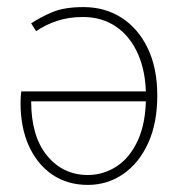

<svg xmlns="http://www.w3.org/2000/svg" viewBox="-20 -510 518 542"><path d="M228 12Q171 12 128.5 -16.5Q86 -45 62 -97Q38 -149 38 -220Q38 -228 38.5 -235.5Q39 -243 40 -252H408V-224H68Q68 -125 113 -70.5Q158 -16 228 -16Q272 -16 309.5 -40.5Q347 -65 369.5 -114.5Q392 -164 392 -238Q392 -306 370 -356.5Q348 -407 308 -434.5Q268 -462 214 -462Q174 -462 141 -451Q108 -440 82 -422L68 -444Q95 -462 128.5 -476Q162 -490 216 -490Q276 -490 323 -460Q370 -430 397 -374Q424 -318 424 -240Q424 -162 398 -105.5Q372 -49 327.5 -18.5Q283 12 228 12Z"/></svg>

Font: Source Sans 3 Variable
Style: Regular
Weight: 200
Designer: Paul D. Hunt
Foundry: Adobe Systems Incorporated
Version: Version 3.026